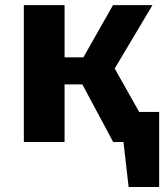

<svg xmlns="http://www.w3.org/2000/svg" viewBox="-20 -565 655 764"><path d="M74.9 0V-544.6H236.9V-336.9H311.8L429.7 -544.6H586.7L436.4 -292.3L533.8 -119.5H613.3V179H491.8L471.3 0H430.3L307.7 -229.2H236.9V0Z"/></svg>

Font: FiraCode Nerd Font Mono
Style: Bold
Weight: 700
Monospace: yes
Designer: Carrois Corporate, Edenspiekermann AG, Nikita Prokopov
Foundry: Carrois Corporate, Edenspiekermann AG, Nikita Prokopov
Version: Version 6.002;Nerd Fonts 3.3.0